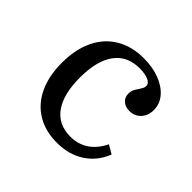

<svg xmlns="http://www.w3.org/2000/svg" viewBox="-115 -554 693 693"><g transform="rotate(45 231.0 -208.0)"><path d="M250.8 11.3Q191.9 11.3 148.8 -14.9Q105.6 -41.1 82.7 -89.9Q59.7 -138.7 59.7 -205.6Q59.7 -274.2 83.5 -323.8Q107.3 -373.4 152 -400Q196.8 -426.6 257.3 -426.6Q303.2 -426.6 338.7 -412.9Q374.2 -399.2 394.8 -375Q415.3 -350.8 415.3 -319.4Q415.3 -291.1 398.4 -273Q381.5 -254.8 354.8 -254.8Q333.9 -254.8 321 -266.5Q308.1 -278.2 308.1 -296Q308.1 -311.3 314.9 -322.6Q321.8 -333.9 328.2 -343.5Q334.7 -353.2 334.7 -362.1Q334.7 -375 317.7 -382.7Q300.8 -390.3 272.6 -390.3Q209.7 -390.3 176.6 -345.2Q143.5 -300 143.5 -214.5Q143.5 -129 175.8 -83.9Q208.1 -38.7 269.4 -38.7Q308.9 -38.7 338.7 -58.5Q368.5 -78.2 387.9 -117.7L421 -98.4Q400.8 -46.8 356.5 -17.7Q312.1 11.3 250.8 11.3Z"/></g></svg>

Font: Playfair 9pt
Style: Regular
Weight: 400
Designer: Claus Eggers Sørensen
Foundry: Claus Eggers Sørensen
Version: Version 2.203